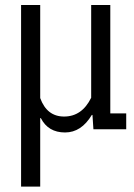

<svg xmlns="http://www.w3.org/2000/svg" viewBox="-20 -501 521 744"><path d="M61.7 222.2V-481.5H135.8V-121Q161.7 -49.4 228.4 -49.4Q297.5 -49.4 333.3 -122.2V-481.5H407.4V-61.7H469.1V0H342L338.3 -55.6H335.8Q295.1 12.3 232.1 12.3Q166.7 12.3 138.3 -43.2H135.8V222.2Z"/></svg>

Font: Slabo 27px
Style: Regular
Weight: 400
Version: Version 1.02 Build 003a